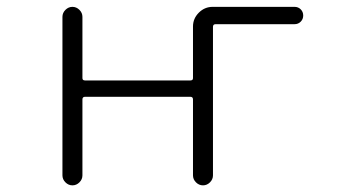

<svg xmlns="http://www.w3.org/2000/svg" viewBox="-20 -565 1040 563"><path d="M843.8 -544.9Q854.5 -544.9 861.8 -537.6Q869.1 -530.3 869.1 -519.5Q869.1 -508.8 861.8 -501.5Q854.5 -494.1 843.8 -494.1H612.3Q604.5 -494.1 604.5 -486.3V-50.8Q604.5 -39.1 595.7 -30.3Q586.9 -21.5 575.2 -21.5Q563.5 -21.5 554.7 -30.3Q545.9 -39.1 545.9 -50.8V-273.4Q545.9 -281.2 538.1 -281.2H229.5Q221.7 -281.2 221.7 -273.4V-50.8Q221.7 -39.1 212.9 -30.3Q204.1 -21.5 192.4 -21.5Q180.7 -21.5 171.9 -30.3Q163.1 -39.1 163.1 -50.8V-515.6Q163.1 -527.3 171.9 -536.1Q180.7 -544.9 192.4 -544.9Q204.1 -544.9 212.9 -536.1Q221.7 -527.3 221.7 -515.6V-335.9Q221.7 -329.1 229.5 -329.1H538.1Q545.9 -329.1 545.9 -335.9V-487.3Q545.9 -510.7 563 -527.8Q580.1 -544.9 603.5 -544.9Z"/></svg>

Font: Rounded-X Mgen+ 1mn light
Style: Regular
Weight: 200
Designer: [Source Han Sans]
Ryoko NISHIZUKA  (kana & ideographs); Paul D. Hunt (Latin, Greek & Cyrillic); Wenlong ZHANG  (bopomofo
Version: Version 1.059.20150602